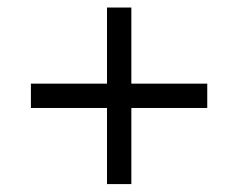

<svg xmlns="http://www.w3.org/2000/svg" viewBox="-20 -608 616 497"><path d="M320 -131.5H257V-328.5H60V-391.5H257V-588.5H320V-391.5H516.5V-328.5H320Z"/></svg>

Font: CCSD_manrope
Style: Regular
Weight: 400
Designer: Mikhail Sharanda
Foundry: Mikhail Sharanda
Version: Version 4.503